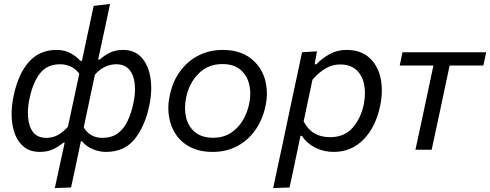

<svg xmlns="http://www.w3.org/2000/svg" viewBox="-20 -762 2494 977"><path d="M259 195Q270.5 141 282 89Q293 37.5 306 -21.5L309 -36H302.5Q276 -14.5 248.2 -1.8Q220.5 11 183.5 11Q134 11 102.8 -13.8Q71.5 -38.5 56 -79.8Q40.5 -121 39.2 -171.8Q38 -222.5 49.5 -275Q73 -386.5 127.2 -447.2Q181.5 -508 268.5 -508Q309 -508 339.8 -491Q370.5 -474 388.5 -452.5H397L405.5 -493Q419 -556 431.8 -615.8Q444.5 -675.5 456.5 -732L540 -742Q527.5 -682 514.5 -621.5Q501.5 -561 487 -494.5L479.5 -459H487.5Q509 -478.5 537.5 -493.2Q566 -508 606 -508Q666.5 -508 701.5 -468Q736.5 -428 746 -363Q749.5 -339 749.5 -313.5Q749.5 -270.5 739.5 -224Q717.5 -119 665 -54Q612.5 11 519 11Q484 11 450.2 -3.8Q416.5 -18.5 398 -43H391.5L387 -21.5Q375 35 364.5 86Q353.5 136.5 341.5 192ZM216.5 -60.5Q248.5 -60.5 274.8 -75.2Q301 -90 325.5 -116.5L383.5 -387Q364.5 -412.5 339 -423.8Q313.5 -435 286 -435Q220 -435 183.8 -389Q147.5 -343 130.5 -262Q122 -223.5 122 -188Q122 -176.5 123 -165.5Q126 -119.5 148.2 -90Q170.5 -60.5 216.5 -60.5ZM500.5 -60.5Q548 -60.5 579 -83.2Q610 -106 629 -145.8Q648 -185.5 658.5 -236Q667 -275 667 -309Q667 -322.5 665.5 -335.5Q661 -380.5 637.8 -407.8Q614.5 -435 571 -435Q542.5 -435 515 -422.2Q487.5 -409.5 463 -382.5L406 -113.5Q438.5 -60.5 500.5 -60.5Z M1062.5 11Q996.5 11 949.8 -12.8Q903 -36.5 875.5 -77Q848 -117.5 840 -169Q836.5 -190 836.5 -211.5Q836.5 -242.5 843.5 -274.5Q858.5 -348.5 897.5 -400.8Q936.5 -453 992 -480.5Q1047.5 -508 1112.5 -508Q1198 -508 1252.2 -467.8Q1306.5 -427.5 1327 -362.5Q1338 -326 1338 -287Q1338 -255.5 1331 -222.5Q1316 -152.5 1279 -100Q1242 -47.5 1186.8 -18.2Q1131.5 11 1062.5 11ZM1065.5 -61Q1114.5 -61 1151.8 -84Q1189 -107 1213.2 -145.8Q1237.5 -184.5 1247.5 -232Q1253.5 -260 1253.5 -285.5Q1253.5 -311.5 1247.5 -334.5Q1236 -381 1201.8 -408.5Q1167.5 -436 1112 -436Q1038.5 -436 990.2 -387.2Q942 -338.5 927 -265Q921.5 -238 921.5 -213Q921.5 -188 927 -164.5Q938 -118 972.5 -89.5Q1007 -61 1065.5 -61Z M1370 195Q1382 140.5 1393 87Q1404.5 34.5 1417.5 -26.5L1468.5 -269Q1479 -317 1491.5 -375.5Q1503.5 -433.5 1517 -496L1593 -501L1581 -435H1590Q1617.5 -464.5 1656.5 -486.2Q1695.5 -508 1743 -508Q1816 -508 1859.5 -468.2Q1903 -428.5 1917 -363.5Q1923 -334 1923 -302Q1923 -264 1914.5 -223.5Q1892 -116 1830.2 -52.5Q1768.5 11 1678 11Q1627.5 11 1584.5 -10.5Q1541.5 -32 1516.5 -70.5H1509L1499 -23Q1487 35 1476.2 86Q1465.5 137 1453.5 192ZM1659.5 -64Q1732 -64 1774 -111.5Q1816 -159 1831 -230.5Q1837 -261 1837 -288.5Q1837 -311 1833 -332Q1824 -378 1793.5 -406Q1763 -434 1709.5 -434Q1671.5 -434 1636.8 -413.8Q1602 -393.5 1570 -356.5L1525 -144Q1547 -102.5 1580.2 -83.2Q1613.5 -64 1659.5 -64Z M2094 0Q2106 -55.5 2117 -106.8Q2128 -158 2141 -219L2151.5 -268.5Q2161.5 -315.5 2169.5 -353.5Q2177.5 -391.5 2185.5 -428.5H2014L2028 -496H2454L2439.5 -428.5H2268Q2260 -391.5 2252 -353.5Q2244 -315.5 2234 -268.5L2223.5 -219Q2210.5 -158 2199.5 -106.8Q2188.5 -55.5 2176.5 0Z"/></svg>

Font: Heraclito
Style: Italic
Weight: 400
Italic angle: -12°
Designer: Kostas Bartsokas (font) & Cristiano Sobral (main changes)
Foundry: Kostas Bartsokas (font) & Cristiano Sobral (main changes)
Version: Version 1.00;July 8, 2020;FontCreator 13.0.0.2655 64-bit